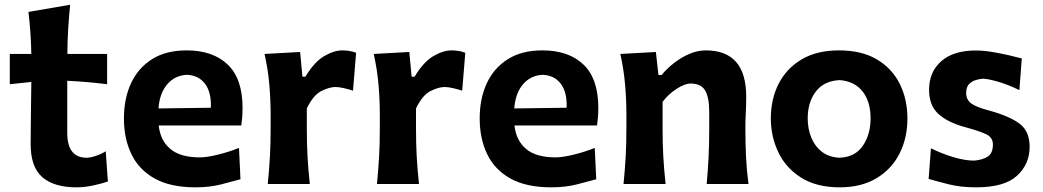

<svg xmlns="http://www.w3.org/2000/svg" viewBox="-20 -780 4420 814"><path d="M304.2 14.2Q209.5 14.2 159.7 -28.6Q109.9 -71.3 109.9 -169.9Q109.9 -233.9 111.1 -299.1Q112.3 -364.3 112.8 -432.6L21.5 -422.9V-551.3H112.8Q111.8 -599.1 108.9 -641.6Q106 -684.1 100.6 -729.5L277.3 -759.8Q272 -704.6 269 -656.7Q266.1 -608.9 265.6 -551.3H434.1V-422.9Q392.1 -428.2 349.4 -431.9Q306.6 -435.5 265.1 -437.5V-217.3Q265.1 -111.3 347.2 -111.3Q362.8 -111.3 385.7 -118.9Q408.7 -126.5 428.2 -138.7L437.5 -10.7Q416.5 -2.9 378.4 5.6Q340.3 14.2 304.2 14.2Z M808.6 14.2Q702.6 14.2 635.7 -23.2Q568.8 -60.5 537.1 -126.5Q505.4 -192.4 505.4 -277.8Q505.4 -362.3 535.6 -427.2Q565.9 -492.2 625 -529.3Q684.1 -566.4 771 -566.4Q882.8 -566.4 945.6 -506.1Q1008.3 -445.8 1008.3 -323.2Q1008.3 -300.8 1006.8 -283Q1005.4 -265.1 1002.9 -248H652.8Q659.7 -184.6 701.9 -148.7Q744.1 -112.8 827.1 -112.8Q857.4 -112.8 904.5 -124.5Q951.7 -136.2 993.2 -152.8L999.5 -20Q965.3 -10.7 917.5 1.7Q869.6 14.2 808.6 14.2ZM874 -323.2Q876.5 -389.2 849.1 -425Q821.8 -460.9 772.5 -462.9Q721.2 -460.4 689 -422.6Q656.7 -384.8 651.9 -320.3Z M1115.2 0Q1121.1 -59.6 1124.3 -115.2Q1127.4 -170.9 1127.4 -239.7V-294.4Q1127.4 -356.9 1121.8 -421.4Q1116.2 -485.8 1101.6 -551.3L1252.4 -559.6L1262.2 -455.1H1274.9Q1313 -518.1 1354.5 -542.2Q1396 -566.4 1431.6 -566.4Q1444.3 -566.4 1460 -564.2Q1475.6 -562 1489.7 -556.2L1476.6 -395.5Q1457.5 -401.9 1437 -406.5Q1416.5 -411.1 1402.3 -411.1Q1376.5 -411.1 1342.3 -394Q1308.1 -377 1280.8 -320.3V-231.4Q1280.8 -168.9 1283.9 -114.3Q1287.1 -59.6 1293.5 0Z M1578.1 0Q1584 -59.6 1587.2 -115.2Q1590.3 -170.9 1590.3 -239.7V-294.4Q1590.3 -356.9 1584.7 -421.4Q1579.1 -485.8 1564.5 -551.3L1715.3 -559.6L1725.1 -455.1H1737.8Q1775.9 -518.1 1817.4 -542.2Q1858.9 -566.4 1894.5 -566.4Q1907.2 -566.4 1922.9 -564.2Q1938.5 -562 1952.6 -556.2L1939.5 -395.5Q1920.4 -401.9 1899.9 -406.5Q1879.4 -411.1 1865.2 -411.1Q1839.4 -411.1 1805.2 -394Q1771 -377 1743.7 -320.3V-231.4Q1743.7 -168.9 1746.8 -114.3Q1750 -59.6 1756.3 0Z M2316.9 14.2Q2210.9 14.2 2144 -23.2Q2077.1 -60.5 2045.4 -126.5Q2013.7 -192.4 2013.7 -277.8Q2013.7 -362.3 2043.9 -427.2Q2074.2 -492.2 2133.3 -529.3Q2192.4 -566.4 2279.3 -566.4Q2391.1 -566.4 2453.9 -506.1Q2516.6 -445.8 2516.6 -323.2Q2516.6 -300.8 2515.1 -283Q2513.7 -265.1 2511.2 -248H2161.1Q2168 -184.6 2210.2 -148.7Q2252.4 -112.8 2335.4 -112.8Q2365.7 -112.8 2412.8 -124.5Q2460 -136.2 2501.5 -152.8L2507.8 -20Q2473.6 -10.7 2425.8 1.7Q2377.9 14.2 2316.9 14.2ZM2382.3 -323.2Q2384.8 -389.2 2357.4 -425Q2330.1 -460.9 2280.8 -462.9Q2229.5 -460.4 2197.3 -422.6Q2165 -384.8 2160.2 -320.3Z M2623.5 0Q2629.4 -59.6 2632.6 -115.2Q2635.7 -170.9 2635.7 -239.7V-294.4Q2635.7 -356.9 2630.1 -421.4Q2624.5 -485.8 2609.9 -551.3L2760.7 -559.6L2771.5 -461.9H2784.7Q2807.1 -488.8 2837.4 -512.7Q2867.7 -536.6 2902.6 -551.5Q2937.5 -566.4 2972.2 -566.4Q3143.6 -566.4 3143.6 -370.1Q3143.6 -334.5 3141.8 -300.8Q3140.1 -267.1 3140.1 -239.7Q3140.1 -170.9 3142.8 -115.2Q3145.5 -59.6 3153.3 0H2976.1Q2981.4 -59.6 2984.1 -114.3Q2986.8 -168.9 2986.8 -231.4V-305.7Q2986.8 -366.2 2969.7 -396Q2952.6 -425.8 2907.7 -425.8Q2882.8 -425.8 2847.7 -402.8Q2812.5 -379.9 2789.1 -348.1V-231.4Q2789.1 -168.9 2792.2 -114.3Q2795.4 -59.6 2801.8 0Z M3540.5 14.2Q3441.4 14.2 3376.5 -26.9Q3311.5 -67.9 3279.8 -134.5Q3248 -201.2 3248 -277.8Q3248 -360.4 3281.5 -425.5Q3314.9 -490.7 3379.4 -528.6Q3443.8 -566.4 3537.1 -566.4Q3633.3 -566.4 3697.8 -528.1Q3762.2 -489.7 3794.7 -424.3Q3827.1 -358.9 3827.1 -277.8Q3827.1 -194.8 3793.5 -128.7Q3759.8 -62.5 3695.6 -24.2Q3631.3 14.2 3540.5 14.2ZM3539.6 -111.3Q3606 -114.3 3638.4 -162.4Q3670.9 -210.4 3670.9 -277.8Q3670.9 -349.1 3637 -392.3Q3603 -435.5 3539.6 -440.4Q3473.1 -437 3438.7 -391.8Q3404.3 -346.7 3404.3 -277.8Q3404.3 -234.4 3419.4 -197Q3434.6 -159.7 3464.6 -136.5Q3494.6 -113.3 3539.6 -111.3Z M4118.7 14.2Q4052.2 14.2 4001.5 1.2Q3950.7 -11.7 3917 -21.5L3926.8 -151.4Q3971.7 -128.9 4021.2 -114Q4070.8 -99.1 4108.9 -99.1Q4141.6 -101.1 4165.5 -114.7Q4189.5 -128.4 4189.5 -167.5Q4189.5 -196.3 4163.3 -209.7Q4137.2 -223.1 4069.3 -241.7Q3996.6 -261.7 3957.8 -297.6Q3918.9 -333.5 3918.9 -399.4Q3918.9 -475.1 3970.5 -520.5Q4022 -565.9 4116.2 -565.9Q4148.9 -565.9 4186 -559.8Q4223.1 -553.7 4256.6 -545.9Q4290 -538.1 4312 -532.2L4301.8 -397.9Q4251.5 -422.4 4209 -434.3Q4166.5 -446.3 4146.5 -446.3Q4132.3 -445.3 4115.7 -440.2Q4099.1 -435.1 4087.6 -422.6Q4076.2 -410.2 4076.2 -385.7Q4076.2 -357.9 4096.9 -342Q4117.7 -326.2 4171.4 -312Q4260.3 -287.6 4302.7 -255.6Q4345.2 -223.6 4345.2 -157.7Q4345.2 -84 4291.7 -34.9Q4238.3 14.2 4118.7 14.2Z"/></svg>

Font: Pinar DS1 Bold
Style: Regular
Weight: 700
Designer: Amin Abedi
Version: Version 3.000